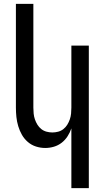

<svg xmlns="http://www.w3.org/2000/svg" viewBox="-20 -755 540 990"><path d="M348 215V-93Q341 -72 328.5 -52.5Q316 -33 298 -19Q280 -5 258 1.5Q236 8 213 8Q189 8 165.5 0.5Q142 -7 123.5 -23Q105 -39 93 -60Q81 -81 74 -104.5Q67 -128 64.5 -152Q62 -176 62 -200V-735H152V-200Q152 -185 153.5 -169.5Q155 -154 160 -139.5Q165 -125 173 -112Q181 -99 193 -89.5Q205 -80 220 -76Q235 -72 250 -72Q265 -72 280 -76Q295 -80 307 -89.5Q319 -99 327 -112Q335 -125 340 -139.5Q345 -154 346.5 -169.5Q348 -185 348 -200V-520H438V215Z"/></svg>

Font: Iosevka Custom Medium
Style: Regular
Weight: 500
Monospace: yes
Designer: Belleve Invis
Foundry: Belleve Invis
Version: Version 32.5.0; ttfautohint (v1.8.4)